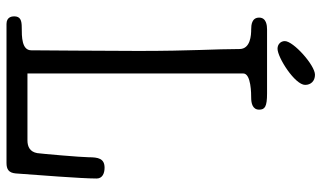

<svg xmlns="http://www.w3.org/2000/svg" viewBox="-224 -788 1012 605"><g transform="rotate(90 282.5 -486.0)"><path d="M248 -941C248 -959 236 -972 216 -972C186 -972 110 -904 110 -877C110 -864 120 -854 134 -854C162 -854 248 -909 248 -941ZM67 -48C45 -48 32 -44 32 -24C32 -17 34 0 56 0H494C514 0 525 -7 527 -29C532 -99 543 -235 543 -284C543 -302 527 -309 509 -309C480 -309 476 -289 476 -259C476 -237 465 -110 463 -97C459 -74 443 -66 423 -66H212V-746C212 -771 277 -771 289 -771C305 -771 326 -775 326 -796C326 -814 317 -821 275 -821H73C61 -821 36 -819 36 -796C36 -773 59 -771 73 -771C91 -771 135 -769 135 -734C135 -658 141 -584 141 -416C141 -297 139 -109 139 -78C139 -48 96 -48 67 -48Z"/></g></svg>

Font: Life Savers
Style: Bold
Weight: 700
Designer: Pablo Impallari, Rodrigo Fuenzalida, Brenda Gallo
Foundry: Pablo Impallari, Rodrigo Fuenzalida, Brenda Gallo
Version: Version 3.000